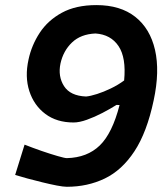

<svg xmlns="http://www.w3.org/2000/svg" viewBox="-20 -721 654 754"><path d="M242.5 12.5Q228.5 12.5 202.8 7.5Q177 2.5 146.5 -5Q116 -12.5 87.2 -20.2Q58.5 -28 39.5 -34L76.5 -153Q108 -140.5 143.5 -128.2Q179 -116 206.8 -108Q234.5 -100 242.5 -100Q322.5 -102 371.8 -149.8Q421 -197.5 449.5 -308.5L437.5 -309Q413 -293.5 382.2 -277.5Q351.5 -261.5 321.5 -250.8Q291.5 -240 269 -240Q203 -240 158.2 -273.5Q113.5 -307 95.2 -363.2Q77 -419.5 92 -487Q104 -543.5 136 -592.2Q168 -641 223 -671Q278 -701 358.5 -701Q452.5 -701 511 -655Q569.5 -609 588.8 -525Q608 -441 583.5 -327Q557 -201.5 508 -127Q459 -52.5 391.5 -20Q324 12.5 242.5 12.5ZM217.5 -471.5Q207 -421 231.5 -382.8Q256 -344.5 318 -342Q335 -343.5 361 -351.8Q387 -360 415.5 -373.8Q444 -387.5 467.5 -405Q476 -494.5 445.5 -540Q415 -585.5 355 -589.5Q297 -587 262.8 -554.2Q228.5 -521.5 217.5 -471.5Z"/></svg>

Font: Commissioner Loud SemiBold
Style: Italic
Weight: 600
Italic angle: -12°
Designer: Kostas Bartsokas
Foundry: Kostas Bartsokas
Version: Version 1.000; ttfautohint (v1.8.3)